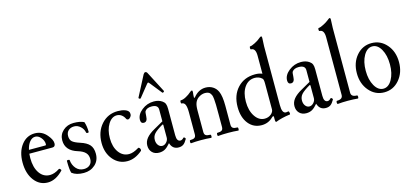

<svg xmlns="http://www.w3.org/2000/svg" viewBox="-62 -1177 3527 1645"><g transform="rotate(-15 1701.0 -354.5)"><path d="M204.1 11.2Q130.4 11.2 83.7 -50.5Q37.1 -112.3 37.1 -210Q37.1 -304.7 83.3 -364.7Q129.4 -424.8 202.1 -424.8Q267.1 -424.8 310.1 -371.1Q344.2 -330.6 344.2 -298.8Q344.2 -268.1 317.9 -268.1H112.8Q110.8 -243.7 110.8 -230Q110.8 -146 145.5 -95.9Q180.2 -45.9 237.8 -45.9Q277.3 -45.9 321.8 -75.2Q328.1 -79.6 336.2 -71Q344.2 -62.5 339.8 -57.1Q274.4 11.2 204.1 11.2ZM118.2 -300.8H263.2Q271 -300.8 271 -310.1Q271 -342.3 248.3 -369.1Q225.6 -396 198.2 -396Q170.9 -396 149.4 -370.4Q127.9 -344.7 118.2 -300.8Z M522.5 12.2Q455.6 12.2 417.5 -18.1Q407.7 -49.3 407.7 -124Q407.7 -130.9 419.4 -130.9Q432.6 -130.9 432.6 -124Q436.5 -81.1 463.1 -50.5Q489.7 -20 531.7 -20Q565.4 -20 585.4 -38.8Q605.5 -57.6 605.5 -90.8Q605.5 -125 584.7 -146.5Q564 -168 520.5 -181.2Q414.6 -212.9 414.6 -305.2Q414.6 -356.4 452.4 -390.6Q490.2 -424.8 546.4 -424.8Q604 -424.8 638.7 -407.2Q652.3 -366.7 652.3 -317.9Q652.3 -311 641.6 -311Q630.9 -311 629.4 -317.9Q624 -349.1 598.9 -372.1Q573.7 -395 543.5 -395Q512.2 -395 492.4 -377Q472.7 -358.9 472.7 -328.1Q472.7 -294.9 491 -278.3Q509.3 -261.7 557.6 -246.1Q613.8 -228.5 638.7 -200.2Q663.6 -171.9 663.6 -121.1Q663.6 -60.5 622.8 -24.2Q582 12.2 522.5 12.2Z M910.2 11.2Q834.5 11.2 784.4 -47.6Q734.4 -106.4 734.4 -195.8Q734.4 -295.4 792 -360.1Q849.6 -424.8 938.5 -424.8Q975.1 -424.8 1001.5 -415.3Q1027.8 -405.8 1035.2 -389.2Q1038.1 -383.3 1038.1 -368.2Q1038.1 -357.4 1027.6 -345.2Q1017.1 -333 1007.3 -333Q995.6 -333 991.2 -342.8Q980.5 -365.7 962.2 -378.9Q943.8 -392.1 921.4 -392.1Q875.5 -392.1 844.5 -341.8Q813.5 -291.5 813.5 -216.8Q813.5 -139.6 848.4 -91.8Q883.3 -43.9 939.5 -43.9Q976.6 -43.9 1025.4 -74.2Q1029.8 -77.6 1036.1 -72Q1042.5 -66.4 1044.4 -58.6Q1046.4 -50.8 1043.5 -44.9Q978.5 11.2 910.2 11.2Z M1157.7 -480Q1153.3 -475.1 1145.5 -479.7Q1137.7 -484.4 1140.6 -490.2L1234.9 -671.9Q1243.2 -686 1252.9 -686Q1264.2 -686 1271 -671.9L1364.7 -491.2Q1368.2 -484.9 1360.1 -479.7Q1352.1 -474.6 1347.7 -480L1267.1 -581.1Q1256.8 -594.2 1252.9 -594.2Q1249 -594.2 1238.8 -581.1ZM1190.9 11.2Q1152.8 11.2 1129.9 -12Q1106.9 -35.2 1106.9 -73.2Q1106.9 -108.4 1130.6 -137.9Q1154.3 -167.5 1203.6 -194.8L1285.6 -241.2V-345.2Q1285.6 -388.2 1228 -388.2Q1187 -388.2 1169.9 -363.8Q1164.6 -356.9 1163.1 -317.9Q1161.6 -270 1129.9 -270Q1103 -270 1103 -301.8Q1103 -349.6 1150.4 -387.2Q1197.8 -424.8 1257.8 -424.8Q1301.3 -424.8 1331.1 -403.8Q1347.7 -392.6 1354.2 -376.7Q1360.8 -360.8 1360.8 -332V-97.2Q1360.8 -42 1394 -42Q1408.2 -42 1423.8 -59.1Q1426.3 -61.5 1430.9 -58.8Q1435.5 -56.2 1438.7 -51.3Q1441.9 -46.4 1439.9 -43Q1423.3 -13.2 1406.5 -1Q1389.6 11.2 1363.8 11.2Q1309.1 11.2 1292 -45.9Q1265.6 -14.2 1243.2 -1.5Q1220.7 11.2 1190.9 11.2ZM1231.9 -38.1Q1252 -38.1 1268.8 -56.4Q1285.6 -74.7 1285.6 -97.2V-210.9L1279.8 -214.8Q1222.2 -181.2 1201.9 -158.2Q1181.6 -135.3 1181.6 -103Q1181.6 -75.2 1196 -56.6Q1210.4 -38.1 1231.9 -38.1Z M1475.6 3.9Q1468.8 3.9 1468.8 -10Q1468.8 -23.9 1475.6 -23.9Q1501.5 -23.9 1513.4 -32.2Q1525.4 -40.5 1525.4 -62V-256.8Q1525.4 -302.7 1516.1 -324.5Q1506.8 -346.2 1485.4 -346.2Q1478.5 -346.2 1478.5 -360.1Q1478.5 -374 1485.4 -374Q1505.9 -374 1533.4 -389.2Q1561 -404.3 1577.6 -419.9Q1590.3 -431.2 1596.7 -431.2Q1603.5 -431.2 1603.5 -417Q1599.6 -390.6 1599.6 -366.2L1606.4 -365.2Q1653.3 -424.8 1716.3 -424.8Q1752.4 -424.8 1780.3 -407.5Q1808.1 -390.1 1822.3 -358.9Q1841.3 -317.4 1841.3 -231V-62Q1841.3 -40.5 1853.8 -32.2Q1866.2 -23.9 1893.6 -23.9Q1899.4 -23.9 1899.4 -10Q1899.4 3.9 1893.6 3.9Q1854 0 1804.7 0Q1754.9 0 1715.3 3.9Q1709.5 3.9 1709.5 -10Q1709.5 -23.9 1715.3 -23.9Q1742.2 -23.9 1754.4 -32.2Q1766.6 -40.5 1766.6 -62V-174.8Q1766.6 -234.4 1766.1 -260Q1765.6 -285.6 1763.2 -311Q1760.7 -336.4 1755.4 -348.1Q1746.1 -367.2 1733.4 -374Q1720.7 -380.9 1700.7 -380.9Q1668.5 -380.9 1638.7 -358.9Q1619.6 -344.2 1610.1 -320.6Q1600.6 -296.9 1600.6 -254.9V-62Q1600.6 -40.5 1612.8 -32.2Q1625 -23.9 1652.3 -23.9Q1659.2 -23.9 1659.2 -10Q1659.2 3.9 1652.3 3.9Q1612.8 0 1563.5 0Q1514.2 0 1475.6 3.9Z M2227.1 16.1Q2219.2 16.1 2219.2 -7.8V-26.9Q2219.2 -38.1 2214.4 -38.1Q2209.5 -38.1 2202.1 -30.8Q2160.2 11.2 2101.1 11.2Q2028.3 11.2 1984.1 -44.4Q1939.9 -100.1 1939.9 -191.9Q1939.9 -296.4 1999.8 -360.6Q2059.6 -424.8 2156.2 -424.8Q2193.4 -424.8 2219.2 -413.1V-573.2Q2219.2 -640.1 2179.2 -640.1Q2172.9 -640.1 2172.9 -653.6Q2172.9 -667 2179.2 -667Q2192.4 -667 2222.7 -682.4Q2252.9 -697.8 2271 -713.9Q2283.7 -725.1 2290 -725.1Q2297.4 -725.1 2297.4 -710.9Q2293.9 -649.4 2293.9 -636.2V-113.8Q2293.9 -41 2329.1 -41Q2333.5 -41 2351.1 -43.9Q2353 -44.4 2355 -40Q2360.8 -27.8 2358.4 -18.6Q2357.9 -15.6 2356 -15.1Q2281.7 -5.9 2227.1 16.1ZM2140.1 -36.1Q2172.9 -36.1 2197.3 -56.2Q2219.2 -75.2 2219.2 -97.2V-328.1Q2219.2 -364.3 2209 -372.1Q2183.6 -396 2146 -396Q2088.9 -396 2054.4 -347.2Q2020 -298.3 2020 -217.8Q2020 -139.2 2054.2 -87.6Q2088.4 -36.1 2140.1 -36.1Z M2496.1 11.2Q2458 11.2 2435.1 -12Q2412.1 -35.2 2412.1 -73.2Q2412.1 -108.4 2435.8 -137.9Q2459.5 -167.5 2508.8 -194.8L2590.8 -241.2V-345.2Q2590.8 -388.2 2533.2 -388.2Q2492.2 -388.2 2475.1 -363.8Q2469.7 -356.9 2468.3 -317.9Q2466.8 -270 2435.1 -270Q2408.2 -270 2408.2 -301.8Q2408.2 -349.6 2455.6 -387.2Q2502.9 -424.8 2563 -424.8Q2606.4 -424.8 2636.2 -403.8Q2652.8 -392.6 2659.4 -376.7Q2666 -360.8 2666 -332V-97.2Q2666 -42 2699.2 -42Q2713.4 -42 2729 -59.1Q2731.4 -61.5 2736.1 -58.8Q2740.7 -56.2 2743.9 -51.3Q2747.1 -46.4 2745.1 -43Q2728.5 -13.2 2711.7 -1Q2694.8 11.2 2668.9 11.2Q2614.3 11.2 2597.2 -45.9Q2570.8 -14.2 2548.3 -1.5Q2525.9 11.2 2496.1 11.2ZM2537.1 -38.1Q2557.1 -38.1 2574 -56.4Q2590.8 -74.7 2590.8 -97.2V-210.9L2585 -214.8Q2527.3 -181.2 2507.1 -158.2Q2486.8 -135.3 2486.8 -103Q2486.8 -75.2 2501.2 -56.6Q2515.6 -38.1 2537.1 -38.1Z M2776.9 3.9Q2770 3.9 2770 -10Q2770 -23.9 2776.9 -23.9Q2827.6 -23.9 2827.6 -62V-573.2Q2827.6 -640.1 2786.6 -640.1Q2780.8 -640.1 2780.8 -653.6Q2780.8 -667 2786.6 -667Q2799.8 -667 2830.3 -682.4Q2860.8 -697.8 2879.9 -713.9Q2892.6 -725.1 2898.9 -725.1Q2905.8 -725.1 2905.8 -710.9Q2902.8 -658.2 2902.8 -636.2V-62Q2902.8 -23.9 2953.6 -23.9Q2960.4 -23.9 2960.4 -10Q2960.4 3.9 2953.6 3.9Q2914.1 0 2865.7 0Q2815.4 0 2776.9 3.9Z M3001.5 -207Q3001.5 -300.8 3054.9 -362.8Q3108.4 -424.8 3188.5 -424.8Q3268.6 -424.8 3322 -362.8Q3375.5 -300.8 3375.5 -207Q3375.5 -113.8 3322 -51.3Q3268.6 11.2 3188.5 11.2Q3108.4 11.2 3054.9 -51.3Q3001.5 -113.8 3001.5 -207ZM3188.5 -21Q3234.4 -21 3264.9 -74.7Q3295.4 -128.4 3295.4 -208Q3295.4 -289.1 3265.1 -342.5Q3234.9 -396 3188.5 -396Q3142.1 -396 3111.3 -342.5Q3080.6 -289.1 3080.6 -208Q3080.6 -128.4 3111.3 -74.7Q3142.1 -21 3188.5 -21Z"/></g></svg>

Font: Junicode SmCond
Style: Regular
Weight: 400
Width: 4
Designer: Peter S. Baker
Version: Version 2.206